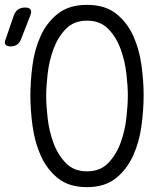

<svg xmlns="http://www.w3.org/2000/svg" viewBox="-58 -760 678 790"><path d="M28 -597Q22 -583 11.5 -576Q1 -569 -14 -569Q-30 -569 -35.5 -576.5Q-41 -584 -35 -598L-1 -697Q5 -713 16.5 -721Q28 -729 45 -729Q62 -729 67.5 -721Q73 -713 67 -697ZM300 -55Q354 -55 387 -89Q420 -123 438 -172Q456 -221 462 -274.5Q468 -328 468 -367Q468 -405 462 -457.5Q456 -510 438 -559Q420 -608 387 -641.5Q354 -675 300 -675Q246 -675 213 -641Q180 -607 162 -558Q144 -509 138 -456Q132 -403 132 -365Q132 -327 138 -274Q144 -221 162 -172Q180 -123 213 -89Q246 -55 300 -55ZM300 10Q226 10 180.5 -26.5Q135 -63 110 -119Q85 -175 76 -241Q67 -307 67 -367Q67 -425 75.5 -490.5Q84 -556 109 -611.5Q134 -667 180 -703.5Q226 -740 300 -740Q374 -740 419.5 -704Q465 -668 490 -613Q515 -558 524 -492.5Q533 -427 533 -369Q533 -308 524 -241.5Q515 -175 489.5 -119Q464 -63 418.5 -26.5Q373 10 300 10Z"/></svg>

Font: Maple Mono NL ExtraLight
Style: Regular
Weight: 275
Monospace: yes
Designer: subframe7536
Version: Version 7.000